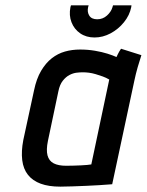

<svg xmlns="http://www.w3.org/2000/svg" viewBox="-20 -693 548 717"><path d="M471 -673H402L400 -666Q395 -649 379.5 -635Q364 -621 343 -621Q322 -621 313.5 -634.5Q305 -648 309 -666L311 -673H245L243 -666Q237 -636 247 -610Q257 -584 279.5 -568.5Q302 -553 333 -553Q364 -553 393 -568.5Q422 -584 443 -610Q464 -636 470 -666ZM508 -487 432 -511Q425 -501 420 -490.5Q415 -480 415 -480Q402 -486 381.5 -492.5Q361 -499 334.5 -503.5Q308 -508 279 -508Q249 -508 222.5 -500.5Q196 -493 173.5 -475.5Q151 -458 133.5 -428.5Q116 -399 107 -355L67 -170Q59 -128 63 -95Q67 -62 84.5 -40Q102 -18 132 -7Q162 4 205 4Q225 4 250.5 3Q276 2 302 1Q328 0 350 -1.5Q372 -3 385.5 -4Q399 -5 399 -5L482 -393Q487 -417 494 -441.5Q501 -466 508 -487ZM159 -167 198 -352Q203 -377 214.5 -391.5Q226 -406 239.5 -413Q253 -420 266 -421.5Q279 -423 289 -423Q300 -423 312 -421.5Q324 -420 337.5 -416Q351 -412 363.5 -407.5Q376 -403 388 -396L321 -79Q315 -78 305 -77Q295 -76 282.5 -75.5Q270 -75 256 -74.5Q242 -74 227 -74Q198 -74 180.5 -83Q163 -92 157.5 -112.5Q152 -133 159 -167Z"/></svg>

Font: Advent Pro SemiBold
Style: Italic
Weight: 600
Italic angle: -12°
Version: Version 3.000